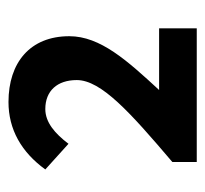

<svg xmlns="http://www.w3.org/2000/svg" viewBox="-36 -892 495 464"><g transform="rotate(-90 212.0 -659.5)"><path d="M53 -432H376V-523H227C298 -600 357 -665 357 -740C357 -835 293 -887 198 -887C132 -887 77 -856 35 -798L97 -742C122 -775 149 -798 181 -798C225 -798 251 -769 251 -722C251 -663 173 -593 53 -491Z"/></g></svg>

Font: Kinto Sans
Style: Bold
Weight: 700
Designer: Authors: Ryoko NISHIZUKA  (kana & ideographs); Paul D. Hunt (Latin, Greek & Cyrillic); Wenlong ZHANG  (bopomofo); Sandol
Foundry: Adobe Systems Incorporated, ookami Inc.
Version: Version 0.001